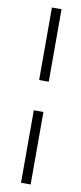

<svg xmlns="http://www.w3.org/2000/svg" viewBox="-98 -708 400 944"><g transform="rotate(10 102.5 -236.5)"><path d="M129 -674H81V-312H129ZM129 -161H81V201H129Z"/></g></svg>

Font: Linux Libertine O C
Style: Regular
Weight: 400
Designer: Philipp H. Poll
Foundry: Philipp H. Poll
Version: Version 4.0.3